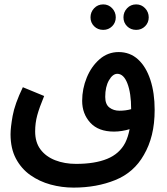

<svg xmlns="http://www.w3.org/2000/svg" viewBox="-20 -666 760 874"><path d="M315 188Q261 188 210 174Q159 160 118 131Q77 102 52.5 56Q28 10 28 -55Q28 -85 37.5 -138.5Q47 -192 84 -269L181 -229Q159 -176 149.5 -141Q140 -106 140 -68Q140 -18 164.5 14.5Q189 47 231.5 63.5Q274 80 326 80Q412 80 468 57Q524 34 550 -16Q563 -42 570 -78Q554 -73 535.5 -70Q517 -67 499 -67Q428 -67 391 -107.5Q354 -148 354 -207Q354 -262 375 -313Q396 -364 433.5 -396.5Q471 -429 520 -429Q572 -429 608.5 -395.5Q645 -362 664.5 -302.5Q684 -243 684 -166Q684 -103 671.5 -52.5Q659 -2 635 39Q590 119 505 153.5Q420 188 315 188ZM459 -225Q459 -191 478 -176.5Q497 -162 524 -162Q552 -162 577 -169Q577 -242 560 -286Q543 -330 514 -330Q493 -330 476 -300.5Q459 -271 459 -225ZM600 -530Q575 -530 558.5 -546.5Q542 -563 542 -587Q542 -611 558.5 -628.5Q575 -646 600 -646Q624 -646 640.5 -628.5Q657 -611 657 -587Q657 -563 640.5 -546.5Q624 -530 600 -530ZM450 -530Q425 -530 408.5 -546.5Q392 -563 392 -587Q392 -611 408.5 -628.5Q425 -646 450 -646Q474 -646 490.5 -628.5Q507 -611 507 -587Q507 -563 490.5 -546.5Q474 -530 450 -530Z"/></svg>

Font: Noto Sans Arabic ExtCond SemBd
Style: Regular
Weight: 600
Width: 2
Designer: Monotype Design Team, Nadine Chahine, Nizar Qandah and Khaled Hosny
Foundry: Monotype Imaging Inc.
Version: Version 2.012; ttfautohint (v1.8.4.7-5d5b)